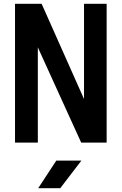

<svg xmlns="http://www.w3.org/2000/svg" viewBox="-20 -750 640 1010"><path d="M59 0V-730H199L422 -229V-730H541V0H407L179 -501V0ZM181 240 276 95H408L297 240Z"/></svg>

Font: Tiny
Style: Bold
Weight: 700
Monospace: yes
Designer: Philipp Nurullin, Konstantin Bulenkov
Foundry: JetBrains
Version: Version 2.251; ttfautohint (v1.8.4.7-5d5b)